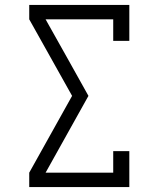

<svg xmlns="http://www.w3.org/2000/svg" viewBox="-20 -755 640 775"><path d="M98 0V-58L271 -368L98 -677V-735H502V-590H437V-677H164L251 -522L337 -368L164 -58H437V-145H502V0Z"/></svg>

Font: Iosevka Etoile Light
Style: Regular
Weight: 300
Designer: Belleve Invis
Foundry: Belleve Invis
Version: Version 25.0.1; ttfautohint (v1.8.4)